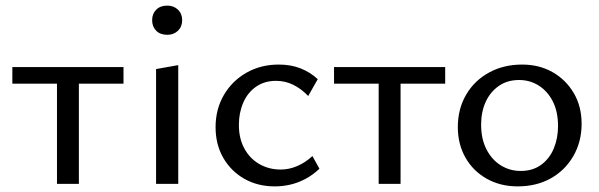

<svg xmlns="http://www.w3.org/2000/svg" viewBox="-20 -655 2133 684"><path d="M183 0V-416H261V0ZM24 -357V-416H420V-357Z M536 0V-409L615 -423V0ZM576 -531Q551 -531 536.5 -545.5Q522 -560 522 -583Q522 -606 536.5 -620.5Q551 -635 576 -635Q599 -635 614 -620.5Q629 -606 629 -583Q629 -560 614 -545.5Q599 -531 576 -531Z M959 9Q898 9 850.5 -18Q803 -45 775.5 -92.5Q748 -140 748 -202Q748 -266 777.5 -316.5Q807 -367 858 -396Q909 -425 973 -425Q1016 -425 1050.5 -411.5Q1085 -398 1112 -373L1078 -313Q1053 -339 1024.5 -353Q996 -367 963 -367Q922 -367 892 -346Q862 -325 846.5 -289Q831 -253 831 -210Q831 -162 850.5 -126Q870 -90 904 -70.5Q938 -51 980 -51Q1010 -51 1039 -63.5Q1068 -76 1093 -99L1118 -54Q1094 -31 1067 -17Q1040 -3 1013 3Q986 9 959 9Z M1329 0V-416H1407V0ZM1170 -357V-416H1566V-357Z M1824 9Q1763 9 1714.5 -18Q1666 -45 1638.5 -93Q1611 -141 1611 -202Q1611 -267 1640.5 -317.5Q1670 -368 1722 -396.5Q1774 -425 1840 -425Q1901 -425 1948.5 -398Q1996 -371 2024 -323.5Q2052 -276 2052 -214Q2052 -150 2022.5 -99Q1993 -48 1942 -19.5Q1891 9 1824 9ZM1835 -46Q1878 -46 1908 -68Q1938 -90 1953 -126.5Q1968 -163 1968 -206Q1968 -257 1949.5 -293.5Q1931 -330 1899.5 -350Q1868 -370 1829 -370Q1787 -370 1756.5 -348.5Q1726 -327 1710 -291.5Q1694 -256 1694 -211Q1694 -160 1713 -123Q1732 -86 1764 -66Q1796 -46 1835 -46Z"/></svg>

Font: Ysabeau Office Medium
Style: Regular
Weight: 500
Designer: Christian Thalmann (Catharsis Fonts)
Version: Version 2.001;gftools[0.9.30]; featfreeze: tnum,lnum,ss02